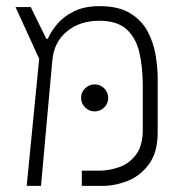

<svg xmlns="http://www.w3.org/2000/svg" viewBox="-20 -609 626 629"><path d="M67.4 0 108.4 -416.5 30.8 -585.9H80.6L131.8 -481.9H136.7Q147 -505.9 167.7 -530.5Q188.5 -555.2 222.7 -572Q256.8 -588.9 306.2 -588.9Q367.7 -588.9 405.5 -566.2Q443.4 -543.5 462.9 -507.3Q482.4 -471.2 489.5 -429.9Q496.6 -388.7 496.6 -352.1V-175.8Q496.6 -110.4 468.5 -71.8Q440.4 -33.2 398.7 -16.6Q356.9 0 315.4 0H248V-49.8H305.2Q335.4 -49.8 368.7 -60.8Q401.9 -71.8 424.8 -101.1Q447.8 -130.4 447.8 -185.1V-327.1Q447.8 -387.7 436.8 -436Q425.8 -484.4 395 -512.7Q364.3 -541 305.2 -541Q241.7 -541 199.2 -506.1Q156.7 -471.2 151.4 -410.6L114.3 0ZM290 -244.1Q272 -244.1 258.8 -257.1Q245.6 -270 245.6 -288.1Q245.6 -306.6 258.8 -319.6Q272 -332.5 290 -332.5Q308.6 -332.5 321.5 -319.6Q334.5 -306.6 334.5 -288.1Q334.5 -270 321.5 -257.1Q308.6 -244.1 290 -244.1Z"/></svg>

Font: Cascadia Code ExtraLight
Style: Regular
Weight: 200
Monospace: yes
Designer: Aaron Bell
Foundry: Saja Typeworks
Version: Version 2407.024; ttfautohint (v1.8.4)